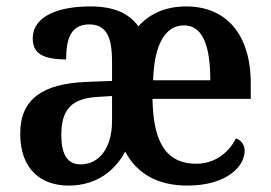

<svg xmlns="http://www.w3.org/2000/svg" viewBox="-20 -568 843 598"><path d="M194 10C282 10 339 -38 370 -96C406 -27 472 10 563 10C688 10 742 -51 742 -98C742 -118 730 -132 715 -137C692 -92 649 -58 591 -58C501 -58 457 -120 455 -260H761V-308C761 -464 682 -548 560 -548C495 -548 446 -525 411 -486C380 -529 331 -548 261 -548C164 -548 82 -519 82 -448C82 -402 113 -383 186 -383C186 -446 200 -492 258 -492C317 -492 329 -443 329 -374V-316L252 -313C112 -308 43 -259 43 -152C43 -40 108 10 194 10ZM635 -318H457C460 -430 495 -489 553 -489C613 -489 635 -422 635 -318ZM231 -56C190 -56 171 -87 171 -147C171 -222 198 -261 282 -266L329 -269V-191C329 -109 290 -56 231 -56Z"/></svg>

Font: Noto Serif Khmer SemiCondensed SemiBold
Style: Regular
Weight: 600
Width: 4
Designer: Danh Hong and the Monotype Design Team
Foundry: Monotype Imaging Inc.
Version: Version 2.004